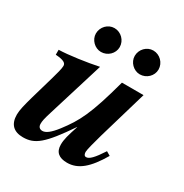

<svg xmlns="http://www.w3.org/2000/svg" viewBox="-156 -777 868 908"><g transform="rotate(30 278.0 -323.0)"><path d="M471 -133C436 -79 416 -59 399 -59C388 -59 385 -70 385 -80C385 -92 397 -137 410 -183L488 -449H370C316 -249 286 -194 228 -118C198 -79 176 -63 158 -63C144 -63 134 -71 134 -88C134 -103 136 -115 150 -160L243 -462C182 -449 84 -435 33 -434V-407C79 -404 91 -394 91 -379C91 -363 82 -333 74 -304L37 -176C23 -126 15 -95 15 -70C15 -17 43 9 93 9C158 9 197 -23 291 -161H292C274 -106 266 -80 266 -51C266 -10 290 9 334 9C394 9 441 -31 493 -120ZM489 -589C489 -625 459 -655 423 -655C388 -655 359 -625 359 -589C359 -555 389 -525 423 -525C459 -525 489 -554 489 -589ZM277 -589C277 -625 247 -655 211 -655C176 -655 147 -625 147 -589C147 -555 177 -525 211 -525C247 -525 277 -554 277 -589Z"/></g></svg>

Font: XITS
Style: Bold Italic
Weight: 700
Italic angle: -16.33°
Designer: MicroPress Inc., with final additions and corrections provided by Coen Hoffman, Elsevier (retired)
Version: Version 1.105